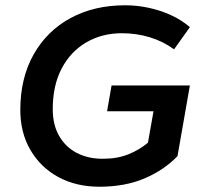

<svg xmlns="http://www.w3.org/2000/svg" viewBox="-20 -698 770 728"><path d="M357 10Q269 10 201.5 -26.5Q134 -63 95.5 -129Q57 -195 57 -281Q57 -402 107.5 -491.5Q158 -581 247.5 -629.5Q337 -678 455 -678Q499 -678 543.5 -668.5Q588 -659 628.5 -640.5Q669 -622 700 -595L640 -511Q599 -541 548.5 -556.5Q498 -572 442 -572Q367 -572 307.5 -537.5Q248 -503 214 -438.5Q180 -374 180 -284Q180 -225 204 -183Q228 -141 270.5 -118.5Q313 -96 370 -96Q425 -96 467 -113Q509 -130 541 -157L562 -276H386L403 -374H700L653 -106Q602 -53 528 -21.5Q454 10 357 10Z"/></svg>

Font: Gantari SemiBold
Style: Italic
Weight: 600
Italic angle: -10°
Designer: Anugrah Pasau
Foundry: Lafontype
Version: Version 1.000